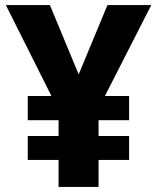

<svg xmlns="http://www.w3.org/2000/svg" viewBox="-20 -800 618 754"><path d="M289 -508 176 -780H3L182 -423H89V-328H210V-266H89V-172H210V-66H367V-172H487V-266H367V-328H487V-423H392L574 -780H402Z"/></svg>

Font: Noto Sans Malayalam UI ExtraBold
Style: Regular
Weight: 800
Designer: Jelle Bosma - Monotype Design Team
Foundry: Monotype Imaging Inc.
Version: Version 2.104